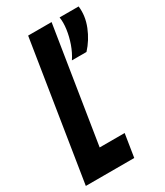

<svg xmlns="http://www.w3.org/2000/svg" viewBox="-194 -773 724 845"><g transform="rotate(-30 168.5 -350.0)"><path d="M-16 0 95 -700H214.1L121.5 -116.3H248.5L230.1 0ZM207.2 -509.2Q225.7 -536.8 237.8 -571Q249.8 -605.3 254.5 -639.3Q259.2 -673.3 254.8 -700H351.6Q357.8 -649.9 337.4 -598.7Q316.9 -547.6 281.3 -509.2Z"/></g></svg>

Font: Georama
Style: Italic
Weight: 400
Width: 2
Italic angle: -9°
Designer: Jean-Baptiste Levee
Foundry: Production Type
Version: Version 1.000